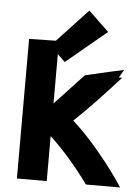

<svg xmlns="http://www.w3.org/2000/svg" viewBox="-57 -856 667 917"><g transform="rotate(5 277.0 -397.5)"><path d="M334 -812 432 -718 238 -557 163 -629ZM554 17H390Q301 -106 202 -199V17H59V-652L202 -655V-355L339 -502Q470 -533 524 -544L502 -506H518Q386 -359 303 -282Q365 -227 434.5 -143.5Q504 -60 554 17Z"/></g></svg>

Font: Repo
Style: Bold
Weight: 700
Designer: Stefan Peev
Foundry: Context Ltd
Version: Version 001.000